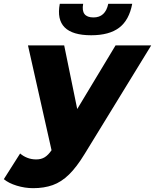

<svg xmlns="http://www.w3.org/2000/svg" viewBox="-93 -779 809 1002"><path d="M80 203Q37 203 -5.5 190Q-48 177 -73 156L12 22Q28 36 49.5 44.5Q71 53 96 53Q122 53 140.5 41.5Q159 30 176 5L53 -542H242L310 -210L510 -542H696L349 24Q307 93 267 132Q227 171 182 187Q137 203 80 203ZM383 -595Q188 -595 219 -759H341Q328 -688 395 -688Q457 -688 472 -759H597Q581 -674 529 -634.5Q477 -595 383 -595Z"/></svg>

Font: Montserrat ExtraBold
Style: Italic
Weight: 800
Italic angle: -11.3°
Designer: Julieta Ulanovsky
Foundry: Julieta Ulanovsky
Version: Version 9.000; ttfautohint (v1.8.4.7-5d5b)